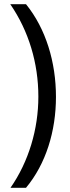

<svg xmlns="http://www.w3.org/2000/svg" viewBox="-20 -738 334 916"><path d="M247 -276C247 -441 199 -601 104 -718H29C117 -590 163 -437 163 -277C163 -122 117 33 30 158H104C199 44 247 -112 247 -276Z"/></svg>

Font: Noto Sans Lao Looped Condensed
Style: Regular
Weight: 400
Width: 3
Designer: Mark Frömberg, Ben Mitchell
Foundry: The Fontpad Ltd
Version: Version 1.003